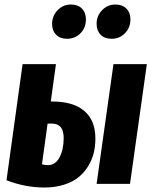

<svg xmlns="http://www.w3.org/2000/svg" viewBox="-20 -815 676 851"><path d="M276.9 -643.1Q246.6 -643.1 228.8 -661.1Q210.9 -679.2 210.9 -709Q210.9 -745.1 235.4 -770Q259.8 -794.9 293.9 -794.9Q325.7 -794.9 343.3 -776.9Q360.8 -758.8 360.8 -729Q360.8 -691.9 336.7 -667.5Q312.5 -643.1 276.9 -643.1ZM475.1 -643.1Q443.8 -643.1 426 -661.1Q408.2 -679.2 408.2 -709Q408.2 -745.1 432.6 -770Q457 -794.9 491.2 -794.9Q522.5 -794.9 540.3 -776.9Q558.1 -758.8 558.1 -729Q558.1 -692.4 533.9 -667.7Q509.8 -643.1 475.1 -643.1ZM210 -365.2Q304.7 -365.2 353.8 -323.2Q402.8 -281.2 402.8 -201.2Q402.8 -168.5 395.8 -138.4Q388.7 -108.4 371.6 -79.8Q354.5 -51.3 329.1 -30.3Q303.7 -9.3 264.6 3.4Q225.6 16.1 176.8 16.1Q91.8 16.1 8.8 -16.1L80.1 -530.8H228L205.1 -365.2ZM482.9 -530.8H630.9L556.2 0H408.2ZM191.9 -83Q225.6 -83 243.9 -117.7Q262.2 -152.3 262.2 -203.1Q262.2 -267.1 210.9 -267.1H190.9L166 -86.9Q179.2 -83 191.9 -83Z"/></svg>

Font: Fira Sans Compressed
Style: Bold Italic
Weight: 700
Width: 3
Italic angle: -8°
Designer: Carrois Corporate & Edenspiekermann AG
Foundry: Carrois Corporate GbR & Edenspiekermann AG
Version: Version 4.203;PS 004.203;hotconv 1.0.88;makeotf.lib2.5.64775